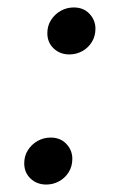

<svg xmlns="http://www.w3.org/2000/svg" viewBox="-20 -485 340 515"><path d="M104 10Q79 10 62 -6Q45 -22 45 -47Q45 -67 55 -82.5Q65 -98 81 -107Q97 -116 116 -116Q142 -116 158 -99Q174 -82 174 -59Q174 -39 164.5 -23.5Q155 -8 139 1Q123 10 104 10ZM166 -339Q141 -339 124 -355Q107 -371 107 -396Q107 -416 117 -431.5Q127 -447 143 -456Q159 -465 178 -465Q204 -465 220 -448Q236 -431 236 -408Q236 -388 226.5 -372.5Q217 -357 201 -348Q185 -339 166 -339Z"/></svg>

Font: Source Serif 4
Style: Italic
Weight: 400
Italic angle: -12°
Designer: Frank Grießhammer
Foundry: Adobe Systems Incorporated
Version: Version 4.004;hotconv 1.0.116;makeotfexe 2.5.65601